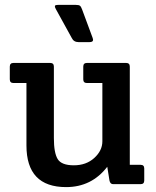

<svg xmlns="http://www.w3.org/2000/svg" viewBox="-20 -752 639 784"><path d="M510 -79H554Q569 -79 569 -64V-15Q569 0 554 0H442Q430 0 427 -15L418 -71Q354 12 250 12Q88 12 88 -158V-413H35Q20 -413 20 -428V-480Q20 -495 35 -495H185Q200 -495 200 -480V-188Q200 -128 215.5 -102.5Q231 -77 281.5 -77Q332 -77 365 -107Q398 -137 398 -175V-413H335Q320 -413 320 -428V-480Q320 -495 335 -495H495Q510 -495 510 -480ZM208 -715Q204 -722 204 -727Q204 -732 218 -732H290Q302 -732 306.5 -728.5Q311 -725 315 -714L358 -598Q360 -592 360 -589Q360 -580 345 -580H301Q281 -580 273 -597Z"/></svg>

Font: Crete Round
Style: Regular
Weight: 400
Designer: Veronika Burian
Foundry: TypeTogether
Version: Version 1.001